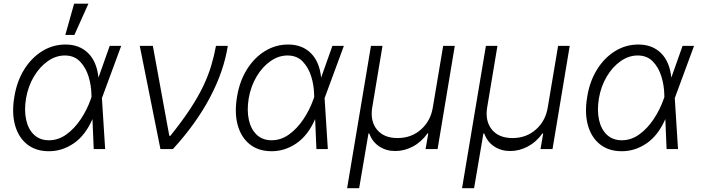

<svg xmlns="http://www.w3.org/2000/svg" viewBox="-20 -788 3704 1015"><path d="M236.2 11.4Q167.6 10.7 122.3 -25.9Q77.1 -62.5 59.3 -127Q41.5 -191.4 55.8 -275.9Q68.9 -357.6 107.4 -419.9Q146 -482.2 202.6 -517.4Q259.2 -552.6 326.3 -552.6Q399.9 -552.6 445.8 -507.3Q491.8 -462 500.4 -378.2H500.7L560 -545.5H620.7L519.5 -271.3L518.8 -268.5L535.9 0H475.5L468.8 -158.4Q430.8 -71.4 368.8 -29.5Q306.8 12.4 236.2 11.4ZM463.8 -275.2 463.4 -287.3Q462.7 -335.6 448.2 -383.3Q433.6 -431.1 402.9 -462.9Q372.2 -494.7 322.8 -494.7Q275.6 -494.7 232.8 -464.8Q190 -435 159.3 -383.5Q128.6 -332 117.5 -267.4Q107.2 -204.2 118.4 -154.1Q129.6 -104 160.3 -75.3Q191.1 -46.5 238.6 -46.5Q288 -46.5 330.8 -77.2Q373.6 -108 406.8 -157.7Q440 -207.4 459.9 -263.8ZM325.3 -603.3 371.8 -768.5H447.4L373.2 -603.3Z M828.1 0 718.8 -545.5H788L875 -70H880.7Q943.9 -148.8 986 -213.1Q1028.1 -277.3 1054.3 -332.6Q1080.6 -387.8 1096.2 -439.6Q1111.9 -491.5 1121.8 -545.5H1184.3Q1163.4 -411.9 1090.4 -273.4Q1017.4 -134.9 894.2 0Z M1413.4 11.4Q1344.8 10.7 1299.5 -25.9Q1254.3 -62.5 1236.5 -127Q1218.8 -191.4 1233 -275.9Q1246.1 -357.6 1284.6 -419.9Q1323.2 -482.2 1379.8 -517.4Q1436.4 -552.6 1503.6 -552.6Q1577.1 -552.6 1623 -507.3Q1669 -462 1677.6 -378.2H1677.9L1737.2 -545.5H1797.9L1696.7 -271.3L1696 -268.5L1713.1 0H1652.7L1646 -158.4Q1608 -71.4 1546 -29.5Q1484 12.4 1413.4 11.4ZM1641 -275.2 1640.6 -287.3Q1639.9 -335.6 1625.4 -383.3Q1610.8 -431.1 1580.1 -462.9Q1549.4 -494.7 1500 -494.7Q1452.8 -494.7 1410 -464.8Q1367.2 -435 1336.5 -383.5Q1305.8 -332 1294.7 -267.4Q1284.4 -204.2 1295.6 -154.1Q1306.8 -104 1337.5 -75.3Q1368.3 -46.5 1415.8 -46.5Q1465.2 -46.5 1508 -77.2Q1550.8 -108 1584 -157.7Q1617.2 -207.4 1637.1 -263.8Z M1815 207 1941.1 -545.5H2002.1L1947.8 -220.2Q1936.1 -148.4 1972.5 -103.3Q2008.9 -58.2 2081.7 -58.2Q2154.5 -58.2 2205.4 -103.3Q2256.4 -148.4 2268.1 -220.2L2322.8 -545.5H2384.2L2293.3 0H2229.8L2244 -82.4H2239.7Q2207.7 -37.3 2162.3 -13.3Q2116.8 10.7 2069.2 10.3Q2023.1 10.7 1985.8 -13.3Q1948.5 -37.3 1932.2 -82.4H1927.9L1878.6 207Z M2422.6 207 2548.7 -545.5H2609.7L2555.4 -220.2Q2543.7 -148.4 2580.1 -103.3Q2616.5 -58.2 2689.3 -58.2Q2762.1 -58.2 2813 -103.3Q2864 -148.4 2875.7 -220.2L2930.4 -545.5H2991.8L2900.9 0H2837.4L2851.6 -82.4H2847.3Q2815.3 -37.3 2769.9 -13.3Q2724.4 10.7 2676.8 10.3Q2630.7 10.7 2593.4 -13.3Q2556.1 -37.3 2539.8 -82.4H2535.5L2486.2 207Z M3264.6 11.4Q3196 10.7 3150.7 -25.9Q3105.5 -62.5 3087.7 -127Q3070 -191.4 3084.2 -275.9Q3097.3 -357.6 3135.8 -419.9Q3174.4 -482.2 3231 -517.4Q3287.6 -552.6 3354.8 -552.6Q3428.3 -552.6 3474.3 -507.3Q3520.2 -462 3528.8 -378.2H3529.1L3588.4 -545.5H3649.1L3547.9 -271.3L3547.2 -268.5L3564.3 0H3503.9L3497.2 -158.4Q3459.2 -71.4 3397.2 -29.5Q3335.2 12.4 3264.6 11.4ZM3492.2 -275.2 3491.8 -287.3Q3491.1 -335.6 3476.6 -383.3Q3462 -431.1 3431.3 -462.9Q3400.6 -494.7 3351.2 -494.7Q3304 -494.7 3261.2 -464.8Q3218.4 -435 3187.7 -383.5Q3157 -332 3146 -267.4Q3135.7 -204.2 3146.8 -154.1Q3158 -104 3188.7 -75.3Q3219.5 -46.5 3267 -46.5Q3316.4 -46.5 3359.2 -77.2Q3402 -108 3435.2 -157.7Q3468.4 -207.4 3488.3 -263.8Z"/></svg>

Font: Inter Light  BETA
Style: Italic
Weight: 300
Italic angle: 9.39999°
Designer: Rasmus Andersson
Foundry: rsms
Version: Version 3.011;git-f93a4a705